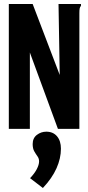

<svg xmlns="http://www.w3.org/2000/svg" viewBox="-20 -643 440 958"><path d="M24 -623H143L278 -269L272 -623H384V-614Q379 -608 377.5 -600.5Q376 -593 376 -577V0H269L129 -381V0H24ZM194 295 130 246Q152 223 163.5 201Q175 179 175 162Q175 148 167 137Q159 126 151 112Q143 98 143 76Q143 46 164 30Q185 14 211 14Q245 14 264.5 37Q284 60 284 99Q284 147 262 196.5Q240 246 194 295Z"/></svg>

Font: Inconsolata Condensed Black
Style: Regular
Weight: 900
Width: 3
Monospace: yes
Designer: Raph Levien, Cyreal, Brenton Simpson
Foundry: Raph Levien, Cyreal, Google
Version: Version 3.001; ttfautohint (v1.8.2.53-6de2)